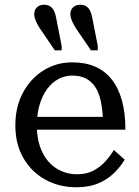

<svg xmlns="http://www.w3.org/2000/svg" viewBox="-20 -783 589 813"><path d="M370 -711 394 -589V-570H365L301 -664Q290 -681 284 -696Q278 -711 278 -724Q278 -741 289.5 -752Q301 -763 320 -763Q339 -763 351.5 -751.5Q364 -740 370 -711ZM217 -711 241 -589V-570H212L148 -664Q137 -681 131 -696Q125 -711 125 -724Q125 -741 136.5 -752Q148 -763 167 -763Q186 -763 198.5 -751.5Q211 -740 217 -711ZM136 -250Q136 -202 149 -163.5Q162 -125 185 -99Q208 -73 239 -59Q270 -45 306 -45Q347 -45 376.5 -61Q406 -77 427 -100.5Q448 -124 462 -148L508 -107Q489 -75 460.5 -48Q432 -21 393.5 -5.5Q355 10 304 10Q231 10 172.5 -22Q114 -54 79.5 -113Q45 -172 45 -252Q45 -331 77.5 -391Q110 -451 164.5 -485Q219 -519 286 -519Q341 -519 382.5 -501Q424 -483 452.5 -447.5Q481 -412 496 -358.5Q511 -305 511 -234H118V-288H444L416 -267Q415 -317 407 -354Q399 -391 383 -415Q367 -439 343 -451Q319 -463 286 -463Q255 -463 227.5 -448.5Q200 -434 179.5 -406Q159 -378 147.5 -339Q136 -300 136 -250Z"/></svg>

Font: Roboto Serif 28pt
Style: Regular
Weight: 400
Designer: Greg Gazdowicz
Foundry: Commercial Type
Version: Version 1.008